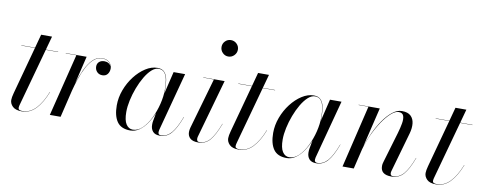

<svg xmlns="http://www.w3.org/2000/svg" viewBox="-64 -1069 3491 1388"><g transform="rotate(10 1681.0 -375.0)"><path d="M314 -163Q282 -80.5 238.5 -35.2Q195 10 136 10Q89.5 10 68.5 -11Q47.5 -32 47.5 -58Q47.5 -77 56.5 -110L151 -458H51V-460H151.5L178.5 -560H258.5L231 -460H321V-458H230.5L114.5 -36.5Q113 -31 111.5 -24.5Q110 -18 110 -11Q110 7 141 7Q195.5 7 238 -37.2Q280.5 -81.5 312.5 -163.5Z M455 -458H377V-460H530L481 -255Q497 -307.5 519.8 -356.8Q542.5 -406 573 -437.8Q603.5 -469.5 643.5 -469.5Q677.5 -469.5 696.8 -450.8Q716 -432 716 -406.5Q716 -382.5 702.8 -365.2Q689.5 -348 664.5 -348Q640 -348 625 -364Q610 -380 610 -403.5Q610 -424 624 -437.2Q638 -450.5 664 -450.5Q680.5 -450.5 693.8 -442.2Q707 -434 712.5 -420.5Q707.5 -440.5 689.8 -454Q672 -467.5 643.5 -467.5Q608.5 -467.5 581 -442.5Q553.5 -417.5 532.2 -377.2Q511 -337 495 -290.2Q479 -243.5 468 -200L420 0H341Z M1130.5 -324Q1130.5 -310.5 1129.5 -296L1130.5 -302.5L1168.5 -460H1253L1138.5 -30Q1136.5 -22.5 1136.5 -14Q1136.5 6 1157 6Q1200 6 1232.8 -31.2Q1265.5 -68.5 1297.5 -153.5L1299 -153Q1267 -67 1233.2 -28.5Q1199.5 10 1149.5 10Q1114.5 10 1098 -9Q1081.5 -28 1081.5 -58Q1081.5 -74 1083.5 -85L1095 -147Q1077.5 -104 1053.2 -68.5Q1029 -33 998.5 -11.5Q968 10 932 10Q865 10 835.2 -32.8Q805.5 -75.5 805.5 -152.5Q805.5 -210 826.5 -266.2Q847.5 -322.5 883 -368.5Q918.5 -414.5 961.8 -442.2Q1005 -470 1049 -470Q1085 -470 1102.5 -448.8Q1120 -427.5 1125.2 -394Q1130.5 -360.5 1130.5 -324ZM1128.5 -324Q1128.5 -363 1122.8 -395Q1117 -427 1101.8 -446Q1086.5 -465 1058.5 -465Q1032.5 -465 1007 -441.8Q981.5 -418.5 959 -380.2Q936.5 -342 919 -295.8Q901.5 -249.5 891.5 -203Q881.5 -156.5 881.5 -117.5Q881.5 -56.5 900.2 -27.8Q919 1 949.5 1Q987 1 1019.5 -30.5Q1052 -62 1076.5 -112Q1101 -162 1114.8 -218.2Q1128.5 -274.5 1128.5 -324Z M1478 -700Q1478 -725 1495.5 -742.5Q1513 -760 1537.5 -760Q1562.5 -760 1580.2 -742.5Q1598 -725 1598 -700Q1598 -675.5 1580.2 -657.5Q1562.5 -639.5 1537.5 -639.5Q1513 -639.5 1495.5 -657.5Q1478 -675.5 1478 -700ZM1582.5 -153Q1550 -67 1516.8 -28.5Q1483.5 10 1430 10Q1391 10 1372 -7.2Q1353 -24.5 1353 -53Q1353 -67.5 1357.5 -85L1464.5 -458H1386.5V-460H1543L1422 -31Q1420 -24 1420 -15Q1420 -6.5 1424.2 -0.2Q1428.5 6 1439.5 6Q1484.5 6 1516.5 -31Q1548.5 -68 1581 -153.5Z M1906.5 -163Q1874.5 -80.5 1831 -35.2Q1787.5 10 1728.5 10Q1682 10 1661 -11Q1640 -32 1640 -58Q1640 -77 1649 -110L1743.5 -458H1643.5V-460H1744L1771 -560H1851L1823.5 -460H1913.5V-458H1823L1707 -36.5Q1705.5 -31 1704 -24.5Q1702.5 -18 1702.5 -11Q1702.5 7 1733.5 7Q1788 7 1830.5 -37.2Q1873 -81.5 1905 -163.5Z M2278.5 -324Q2278.5 -310.5 2277.5 -296L2278.5 -302.5L2316.5 -460H2401L2286.5 -30Q2284.5 -22.5 2284.5 -14Q2284.5 6 2305 6Q2348 6 2380.8 -31.2Q2413.5 -68.5 2445.5 -153.5L2447 -153Q2415 -67 2381.2 -28.5Q2347.5 10 2297.5 10Q2262.5 10 2246 -9Q2229.5 -28 2229.5 -58Q2229.5 -74 2231.5 -85L2243 -147Q2225.5 -104 2201.2 -68.5Q2177 -33 2146.5 -11.5Q2116 10 2080 10Q2013 10 1983.2 -32.8Q1953.5 -75.5 1953.5 -152.5Q1953.5 -210 1974.5 -266.2Q1995.5 -322.5 2031 -368.5Q2066.5 -414.5 2109.8 -442.2Q2153 -470 2197 -470Q2233 -470 2250.5 -448.8Q2268 -427.5 2273.2 -394Q2278.5 -360.5 2278.5 -324ZM2276.5 -324Q2276.5 -363 2270.8 -395Q2265 -427 2249.8 -446Q2234.5 -465 2206.5 -465Q2180.5 -465 2155 -441.8Q2129.5 -418.5 2107 -380.2Q2084.5 -342 2067 -295.8Q2049.5 -249.5 2039.5 -203Q2029.5 -156.5 2029.5 -117.5Q2029.5 -56.5 2048.2 -27.8Q2067 1 2097.5 1Q2135 1 2167.5 -30.5Q2200 -62 2224.5 -112Q2249 -162 2262.8 -218.2Q2276.5 -274.5 2276.5 -324Z M2599 -458H2527V-460H2682L2613 -172.5Q2628 -219 2652 -270.8Q2676 -322.5 2707 -367.8Q2738 -413 2772.8 -441.2Q2807.5 -469.5 2843.5 -469.5Q2887 -469.5 2908.8 -448.8Q2930.5 -428 2934 -394Q2937.5 -360 2926 -319.5L2844 -31.5Q2841 -22.5 2841 -13.5Q2841 -5.5 2845 0Q2849 5.5 2860 5.5Q2905 5.5 2937.8 -31.5Q2970.5 -68.5 3002.5 -153.5L3004 -153Q2972 -67 2937.8 -28.5Q2903.5 10 2848.5 10Q2770 10 2770 -53Q2770 -64 2772 -72.2Q2774 -80.5 2776 -87L2841.5 -308Q2853 -347 2859 -381.2Q2865 -415.5 2857.5 -437Q2850 -458.5 2821 -458.5Q2796 -458.5 2765.5 -431.2Q2735 -404 2704.5 -358.8Q2674 -313.5 2648.2 -258.2Q2622.5 -203 2607 -147L2572 0H2489.5Z M3355.5 -163Q3323.5 -80.5 3280 -35.2Q3236.5 10 3177.5 10Q3131 10 3110 -11Q3089 -32 3089 -58Q3089 -77 3098 -110L3192.5 -458H3092.5V-460H3193L3220 -560H3300L3272.5 -460H3362.5V-458H3272L3156 -36.5Q3154.5 -31 3153 -24.5Q3151.5 -18 3151.5 -11Q3151.5 7 3182.5 7Q3237 7 3279.5 -37.2Q3322 -81.5 3354 -163.5Z"/></g></svg>

Font: Bodoni* 96pt
Style: Italic
Weight: 400
Italic angle: -13°
Version: Version 2.3